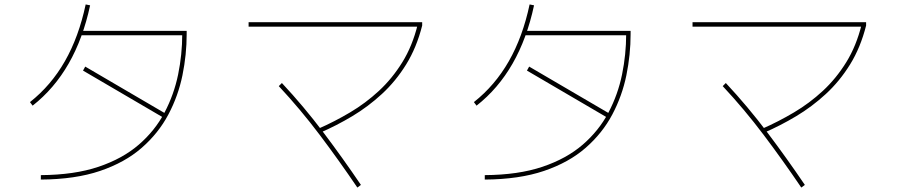

<svg xmlns="http://www.w3.org/2000/svg" viewBox="-20 -801 4040 865"><path d="M164 8V-12Q315 -13 423.5 -49.5Q532 -86 605 -149Q678 -212 721 -293.5Q764 -375 782.5 -465.5Q801 -556 801 -647L806 -642H343V-662H821V-647Q821 -555 802 -462Q783 -369 738.5 -285Q694 -201 618.5 -135Q543 -69 431 -31Q319 7 164 8ZM127 -325 115 -341Q210 -416 272.5 -525.5Q335 -635 366 -781L386 -777Q322 -478 127 -325ZM728 -288 718 -270 354 -483 364 -501Z M1422 -203 1414 -221Q1487 -253 1557 -294.5Q1627 -336 1687 -391.5Q1747 -447 1792.5 -520.5Q1838 -594 1862 -691L1870 -681H1100V-701H1882V-686Q1857 -587 1810 -511Q1763 -435 1700.5 -377.5Q1638 -320 1567 -277.5Q1496 -235 1422 -203ZM1590 44Q1508 -77 1421 -192.5Q1334 -308 1236 -413L1250 -427Q1349 -321 1436.5 -205Q1524 -89 1606 32Z M2164 8V-12Q2315 -13 2423.5 -49.5Q2532 -86 2605 -149Q2678 -212 2721 -293.5Q2764 -375 2782.5 -465.5Q2801 -556 2801 -647L2806 -642H2343V-662H2821V-647Q2821 -555 2802 -462Q2783 -369 2738.5 -285Q2694 -201 2618.5 -135Q2543 -69 2431 -31Q2319 7 2164 8ZM2127 -325 2115 -341Q2210 -416 2272.5 -525.5Q2335 -635 2366 -781L2386 -777Q2322 -478 2127 -325ZM2728 -288 2718 -270 2354 -483 2364 -501Z M3422 -203 3414 -221Q3487 -253 3557 -294.5Q3627 -336 3687 -391.5Q3747 -447 3792.5 -520.5Q3838 -594 3862 -691L3870 -681H3100V-701H3882V-686Q3857 -587 3810 -511Q3763 -435 3700.5 -377.5Q3638 -320 3567 -277.5Q3496 -235 3422 -203ZM3590 44Q3508 -77 3421 -192.5Q3334 -308 3236 -413L3250 -427Q3349 -321 3436.5 -205Q3524 -89 3606 32Z"/></svg>

Font: Murecho Thin
Style: Regular
Weight: 100
Designer: Neil Summerour
Foundry: Positype
Version: Version 1.010